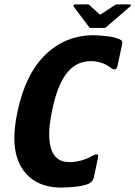

<svg xmlns="http://www.w3.org/2000/svg" viewBox="-20 -839 611 867"><path d="M404 -39Q398 -12 365 -4Q349 1 327.5 3.5Q306 6 287 7Q268 8 258 8Q135 8 79 -79.5Q23 -167 59 -335Q95 -505 185.5 -592.5Q276 -680 404 -680Q414 -680 432.5 -678.5Q451 -677 471.5 -674.5Q492 -672 505 -667Q519 -663 526.5 -658Q534 -653 532 -642L511 -543Q505 -512 476 -536Q457 -550 434 -556.5Q411 -563 391 -563Q354 -563 325.5 -547Q297 -531 276.5 -502Q256 -473 241.5 -434Q227 -395 217 -348Q210 -316 205.5 -282.5Q201 -249 202.5 -217.5Q204 -186 213 -161Q222 -136 241.5 -121.5Q261 -107 294 -107Q318 -107 343.5 -113.5Q369 -120 385 -129Q411 -143 418.5 -142Q426 -141 422 -124ZM389 -713Q383 -713 382 -717L312 -810Q311 -813 312.5 -816Q314 -819 318 -819H377Q383 -819 385 -815L428 -776Q431 -771 438 -776L497 -815Q503 -819 507 -819H566Q571 -819 571 -816Q571 -813 568 -810L460 -717Q456 -713 451 -713Z"/></svg>

Font: Glory Thin ExtraBold
Style: Italic
Weight: 800
Italic angle: -12°
Version: Version 1.011